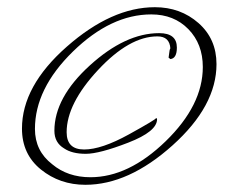

<svg xmlns="http://www.w3.org/2000/svg" viewBox="-20 -542 678 533"><path d="M581 -364Q581 -248 459 -138.5Q337 -29 217 -29Q146 -29 93.5 -71.5Q41 -114 41 -185Q41 -303 165.5 -412.5Q290 -522 410 -522Q481 -522 531 -478Q581 -434 581 -364ZM543 -356Q543 -420 503 -461Q463 -502 400 -502Q288 -502 182.5 -399Q77 -296 77 -184Q77 -123 125 -86Q168 -50 231 -50Q337 -50 440 -150Q543 -250 543 -356ZM471 -410Q471 -380 453 -378L448 -382Q451 -409 453 -407Q451 -441 417 -441Q339 -441 252 -347.5Q165 -254 165 -175Q165 -127 213.5 -127Q262 -127 338 -169Q414 -211 413 -214Q416 -214 416 -211Q416 -177 336 -146Q256 -115 218 -115Q180 -115 158 -130Q131 -146 131 -179Q131 -271 229.5 -360.5Q328 -450 422 -450Q471 -450 471 -410Z"/></svg>

Font: Alex Brush
Style: Regular
Weight: 400
Designer: Robert E. Leuschke
Foundry: Robert E. Leuschke
Version: Version 1.003